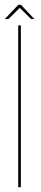

<svg xmlns="http://www.w3.org/2000/svg" viewBox="-28 -781 173 801"><path d="M48 0H59V-675H48ZM-8 -701.5H7L54.5 -748L102 -701.5H115.5L59.5 -761H48.5Z"/></svg>

Font: Anybody Thin Condensed
Style: Regular
Weight: 100
Width: 3
Version: Version 1.113;gftools[0.9.25]